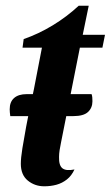

<svg xmlns="http://www.w3.org/2000/svg" viewBox="-20 -632 388 673"><path d="M135 21Q102 21 77.5 1Q53 -19 53 -58Q53 -78 58.5 -112.5Q64 -147 71.5 -187Q79 -227 87 -263Q95 -299 99 -320L127 -465H59L63 -495Q115 -513 164.5 -543Q214 -573 256 -612H291L270 -510H348L339 -465H260L194 -133Q191 -119 189 -106Q187 -93 187 -82Q186 -52 199 -42Q212 -32 241 -38Q231 -16 214.5 -3Q198 10 178 15.5Q158 21 135 21ZM16 -225Q15 -231 14.5 -238Q14 -245 14 -249Q14 -275 29.5 -288.5Q45 -302 73 -302H301Q303 -297 303.5 -290Q304 -283 304 -277Q304 -254 288.5 -239.5Q273 -225 237 -225Z"/></svg>

Font: Sansita Swashed Light Medium
Style: Regular
Weight: 500
Version: Version 1.003